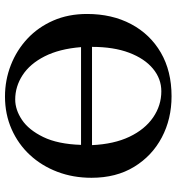

<svg xmlns="http://www.w3.org/2000/svg" viewBox="11 -709 708 770"><g transform="rotate(-90 365.0 -324.0)"><path d="M694 -329Q694 -229 653.5 -152.5Q613 -76 539 -33Q465 10 364 10Q273 10 199 -29Q125 -68 81 -140Q37 -212 37 -311Q37 -385 61 -448Q85 -511 128.5 -558Q172 -605 232 -631.5Q292 -658 363 -658Q429 -658 489 -634.5Q549 -611 595 -568Q641 -525 667.5 -464.5Q694 -404 694 -329ZM561 -353Q554 -440 524 -499Q494 -558 448.5 -587.5Q403 -617 351 -617Q310 -617 269.5 -590Q229 -563 200.5 -504.5Q172 -446 169 -353ZM562 -309H168Q172 -221 201.5 -159Q231 -97 279 -64Q327 -31 384 -31Q434 -31 474.5 -64.5Q515 -98 538.5 -160Q562 -222 562 -309Z"/></g></svg>

Font: Libertinus Serif SemiBold
Style: Regular
Weight: 600
Designer: Philipp H. Poll, Khaled Hosny
Foundry: Caleb Maclennan
Version: Version 7.051;RELEASE